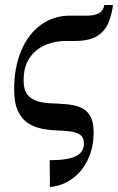

<svg xmlns="http://www.w3.org/2000/svg" viewBox="-20 -532 475 773"><path d="M181 221 180 113Q252 113 285 97Q318 81 318 45Q318 21 302.5 10.5Q287 0 262 -3Q237 -6 207.5 -7Q178 -8 148 -14Q118 -20 93 -36Q68 -52 52.5 -84.5Q37 -117 37 -172Q37 -260 65 -327Q93 -394 144 -431.5Q195 -469 262 -469H330Q394 -469 400 -512H435Q430 -472 416 -439Q402 -406 370.5 -386.5Q339 -367 280 -367H244Q214 -367 184 -358.5Q154 -350 129.5 -331.5Q105 -313 90 -283Q75 -253 75 -209Q75 -170 90.5 -151Q106 -132 131 -124.5Q156 -117 186 -116Q216 -115 246 -112.5Q276 -110 301 -101Q326 -92 341.5 -68Q357 -44 357 0Q357 61 334.5 109Q312 157 272.5 186.5Q233 216 181 221Z"/></svg>

Font: Brygada 1918 SemiBold
Style: Italic
Weight: 600
Italic angle: -8°
Designer: Mateusz Machalski | Borys Kosmynka | Przemek Hoffer
Foundry: NIEPODLEGLA 2018
Version: Version 3.006